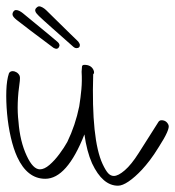

<svg xmlns="http://www.w3.org/2000/svg" viewBox="-20 -556 556 610"><path d="M354.9 34Q305.9 34 272.5 -37Q255.7 -75 248.2 -129Q192.8 12 123.8 12Q66.8 12 34.8 -57Q22.8 -83 14.4 -119.5Q6 -156 2.5 -195Q-1 -234 0.1 -268Q1.3 -302 8.4 -323Q11.8 -330 20.8 -330Q25.8 -330 32.1 -326.5Q38.4 -323 42 -316Q44.4 -310 43 -299Q32 -225 38.7 -170Q43.3 -107 64.9 -61Q84.8 -18 106.8 -18Q120.8 -18 137.1 -32Q153.4 -46 168.6 -66.5Q183.9 -87 193.8 -105Q219.5 -158 231.7 -218Q236.2 -246 238.6 -272.5Q241 -299 239.3 -328Q239.7 -339 240.5 -344.5Q241.2 -350 248.2 -350Q269.2 -350 276.9 -334Q281.2 -324 276.1 -320Q269.9 -113 305.9 -35Q315.8 -14 323.7 -5.5Q331.7 3 341.7 3Q355.7 3 376.5 -15Q397.4 -33 420.8 -70L481.7 -166Q485.8 -174 492.8 -174Q508.8 -174 515.3 -159Q521.3 -146 484.5 -89Q469.2 -64 456.1 -47Q443.1 -30 431.1 -17Q408.6 7 388.7 20.5Q368.9 34 354.9 34ZM222.3 -403Q218.3 -403 213.4 -407Q178.2 -438 146.2 -466.5Q114.1 -495 103.8 -505Q99.9 -509 96.4 -513Q93 -517 92.1 -521Q90.9 -526 94.9 -530.5Q98.9 -535 103.6 -536Q108.6 -536 114.9 -532.5Q121.2 -529 126.4 -524Q141.9 -509 162 -489Q182.1 -469 200.7 -451Q219.4 -433 228.5 -424Q232.9 -418 233.8 -414Q234.3 -403 222.3 -403ZM158.8 -401Q155.8 -401 150.1 -404Q112.6 -432 78.1 -458Q43.6 -484 32.6 -493Q21.5 -502 20.1 -508Q18.9 -513 21.8 -518Q24.6 -523 29.4 -524H31.4Q36.4 -524 42.1 -521Q47.8 -518 52.7 -514Q68.7 -501 91 -482.5Q113.2 -464 133.6 -447.5Q153.9 -431 162.7 -423Q167.6 -419 168.8 -414Q169.7 -410 166.8 -405.5Q163.8 -401 158.8 -401Z"/></svg>

Font: Oooh Baby
Style: Normal
Weight: 400
Designer: Robert E. Leuschke
Foundry: Robert E. Leuschke
Version: Version 1.011; ttfautohint (v1.8.3)